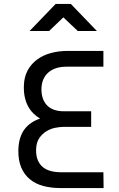

<svg xmlns="http://www.w3.org/2000/svg" viewBox="-20 -953 602 973"><path d="M262 -933H339L471 -796H374L301 -865L229 -796H130ZM505 0H286Q239 0 199.5 -10.5Q160 -21 131.5 -44.5Q103 -68 87.5 -104.5Q72 -141 73 -193Q74 -228 82.5 -254.5Q91 -281 105.5 -299.5Q120 -318 139.5 -331Q159 -344 183 -352Q165 -363 149.5 -378Q134 -393 123 -413Q112 -433 106 -459Q100 -485 101 -518Q102 -562 119.5 -595Q137 -628 167 -650.5Q197 -673 237 -684Q277 -695 324 -695H504V-615H317Q259 -615 225.5 -586Q192 -557 190 -505Q189 -450 218 -419.5Q247 -389 305 -389H442V-310H302Q284 -310 260.5 -305.5Q237 -301 215.5 -288Q194 -275 179 -253Q164 -231 163 -196Q162 -164 171.5 -141.5Q181 -119 198 -105.5Q215 -92 238.5 -86Q262 -80 290 -80H504Z"/></svg>

Font: Panefresco 500wt
Style: Regular
Weight: 700
Foundry: Campivisivi & Chank Co
Version: Version 1.001